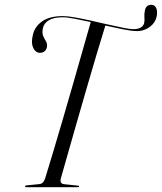

<svg xmlns="http://www.w3.org/2000/svg" viewBox="-20 -780 674 800"><path d="M234 -38.5Q227 -14.5 247.5 -12.5L304.5 -6.5Q309.5 -6.5 309.5 -3.5Q309.5 0 305 0H89.5Q84.5 0 84.5 -3Q84.5 -7 90.5 -7.5L144.5 -13Q161 -14.5 168 -36.5Q182 -81.5 201 -145.2Q220 -209 241.5 -282.2Q263 -355.5 284.2 -429.5Q305.5 -503.5 324.5 -570.5Q343.5 -637.5 358 -688Q321.5 -696 290.8 -702Q260 -708 242 -708Q203.5 -708 183.2 -695.5Q163 -683 159 -663.5Q154.5 -644 159.5 -631.5Q164.5 -619 170.8 -609.2Q177 -599.5 176 -587.5Q175 -575.5 167 -567.5Q159 -559.5 145 -560Q127.5 -561 118.2 -581Q109 -601 116.5 -632.5Q124 -669 155.5 -691Q187 -713 242.5 -713Q261 -713 292.2 -707.5Q323.5 -702 360 -693.8Q396.5 -685.5 431.8 -677.5Q467 -669.5 494.5 -664Q522 -658.5 534 -658.5Q574 -658.5 580.5 -683.5Q583 -693 581.8 -705.8Q580.5 -718.5 583 -732Q586.5 -760 610.5 -760Q621 -760 627.8 -751.5Q634.5 -743 634.5 -726.5Q633.5 -692.5 608.5 -671.5Q583.5 -650.5 550.5 -650.5Q529.5 -650.5 494.2 -657.5Q459 -664.5 419 -673.5Q403 -622.5 383.2 -555.8Q363.5 -489 342.2 -416.2Q321 -343.5 300.8 -272.8Q280.5 -202 263.2 -141Q246 -80 234 -38.5Z"/></svg>

Font: Fraunces 144pt S000 Light
Style: Italic
Weight: 300
Italic angle: -16°
Version: Version 1.000; ttfautohint (v1.8.3)